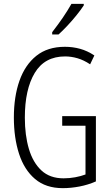

<svg xmlns="http://www.w3.org/2000/svg" viewBox="-20 -967 573 997"><path d="M303 -364H478V-25Q437 -7 392.5 1.5Q348 10 306 10Q218 10 162 -37.5Q106 -85 79 -168Q52 -251 52 -357Q52 -465 81 -547.5Q110 -630 168.5 -677Q227 -724 317 -724Q358 -724 396 -713.5Q434 -703 470 -679L448 -633Q415 -655 382.5 -664.5Q350 -674 318 -674Q212 -674 160.5 -588.5Q109 -503 109 -356Q109 -265 130 -194Q151 -123 195 -82Q239 -41 310 -41Q341 -41 370.5 -46.5Q400 -52 424 -61V-314H303ZM415 -939Q400 -916 377 -887.5Q354 -859 329 -832.5Q304 -806 284 -788H251V-800Q282 -840 306 -875Q330 -910 351 -947H415Z"/></svg>

Font: Noto Sans ExtraCondensed Light
Style: Regular
Weight: 300
Width: 2
Designer: Monotype Design Team
Foundry: Monotype Imaging Inc.
Version: Version 2.013; ttfautohint (v1.8.4.7-5d5b)